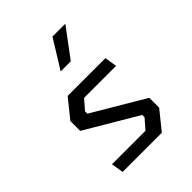

<svg xmlns="http://www.w3.org/2000/svg" viewBox="-222 -935 1065 1065"><g transform="rotate(-45 310.0 -403.0)"><path d="M105 -72H368L417 -128.5V-146.8L111.2 -327.5V-404.7L199 -513.7H495.3L507 -441.7H255.8L206.8 -385.2V-366.8L512 -186.2V-109L424.2 0H116.7ZM473.2 -806.2H372.3L267.8 -637.2H347.3Z"/></g></svg>

Font: Monaspace Krypton Var
Style: Regular
Weight: 400
Designer: Riley Cran and the Lettermatic Team
Version: Version 1.101 (Monaspace Krypton Var)